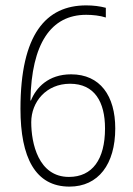

<svg xmlns="http://www.w3.org/2000/svg" viewBox="-20 -774 495 713"><path d="M56 -370C56 -189 111 -81 238 -81C345 -81 408 -164 408 -297C408 -418 352 -498 244 -498C159 -498 114 -448 95 -401H93C97 -612 169 -719 300 -719C324 -719 352 -716 373 -709V-745C351 -751 326 -754 300 -754C151 -754 56 -647 56 -370ZM236 -117C122 -117 96 -243 96 -320C96 -396 152 -463 240 -463C331 -463 370 -396 370 -297C370 -182 323 -117 236 -117Z"/></svg>

Font: Noto Sans Telugu UI Condensed ExtraLight
Style: Regular
Weight: 200
Width: 3
Designer: Jelle Bosma - Monotype Design Team
Foundry: Monotype Imaging Inc.
Version: Version 2.005